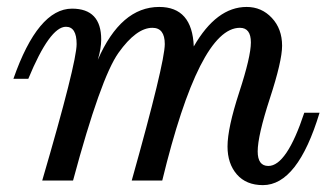

<svg xmlns="http://www.w3.org/2000/svg" viewBox="-20 -520 951 553"><path d="M737.3 13.2Q689 13.2 662.1 -17.8Q635.3 -48.8 635.3 -98.1Q635.3 -150.9 668.9 -253.9Q702.6 -356.9 702.6 -397.9Q702.6 -439.9 670.9 -439.9Q554.2 -439.9 447.3 0H359.4Q454.6 -338.9 454.6 -393.1Q454.6 -439.9 418.9 -439.9Q372.6 -439.9 321.3 -367.9Q270 -295.9 190.4 0H101.6Q200.7 -338.9 200.7 -393.1Q200.7 -442.9 169.9 -442.9Q123.5 -442.9 61.5 -293H18.6Q89.4 -495.1 187.5 -495.1Q271.5 -495.1 271.5 -406.2Q271.5 -380.4 261.7 -347.7Q328.1 -500 438.5 -500Q533.7 -500 538.1 -386.2Q603.5 -500 690.4 -500Q733.4 -500 762.9 -468.5Q792.5 -437 792.5 -388.2Q792.5 -344.2 757.3 -236.6Q722.2 -128.9 722.2 -84Q722.2 -42 752.9 -42Q805.7 -42 856.4 -195.3H900.4Q837.4 13.2 737.3 13.2Z"/></svg>

Font: Munson
Style: Italic
Weight: 400
Italic angle: -12°
Designer: Paul James MIller
Foundry: High-Logic / Made with FontCreator
Version: Version 2.10;May 5, 2019;FontCreator 11.5.0.2430 64-bit